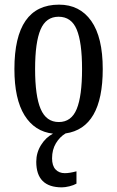

<svg xmlns="http://www.w3.org/2000/svg" viewBox="-20 -566 504 826"><path d="M204 115Q204 147 219 163Q234 179 259 179Q279 179 309 171V224Q297 231 278.5 235.5Q260 240 246 240Q136 240 136 130Q136 91 156.5 58Q177 25 208 9Q129 0 85.5 -70Q42 -140 42 -269Q42 -546 234 -546Q323 -546 372.5 -476Q422 -406 422 -269Q422 -15 262 8Q237 23 220.5 50.5Q204 78 204 115ZM233 -41Q287 -41 310 -97Q333 -153 333 -269Q333 -384 310 -439Q287 -494 232 -494Q178 -494 154.5 -439Q131 -384 131 -269Q131 -153 155 -97Q179 -41 233 -41Z"/></svg>

Font: Noto Serif Cond
Style: Regular
Weight: 400
Width: 3
Designer: Monotype Design Team
Foundry: Monotype Imaging Inc.
Version: Version 1.001